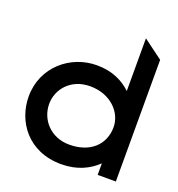

<svg xmlns="http://www.w3.org/2000/svg" viewBox="-122 -751 798 863"><g transform="rotate(20 277.0 -320.0)"><path d="M24 -226C24 -108 105 11 265 11C341 11 396 -17 436 -55V0H523V-582L430 -651V-399C392 -435 340 -462 265 -462C139 -462 24 -367 24 -226ZM122 -226C122 -295 176 -363 269 -363C368 -363 430 -295 430 -226C430 -143 370 -84 269 -84C180 -84 122 -150 122 -226Z"/></g></svg>

Font: Charger Sport
Style: BdExt
Weight: 700
Designer: Jasper
Foundry: Cannot Into Space Fonts
Version: Version 1.1